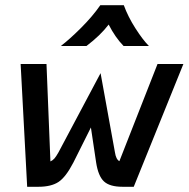

<svg xmlns="http://www.w3.org/2000/svg" viewBox="-20 -715 722 735"><path d="M59 -470H158L173 -97Q182 -101 188.5 -108.5Q195 -116 204 -132L365 -435L420 -132Q424 -105 437 -98L583 -470H682L492 0H449Q400 0 378 -20.5Q356 -41 348 -93L328 -227L261 -93Q232 -37 204 -18.5Q176 0 127 0H84ZM364 -695H454Q470 -651 498.5 -606.5Q527 -562 550 -539H453Q421 -572 396 -621Q364 -579 311 -539H213Q247 -565 290.5 -608.5Q334 -652 364 -695Z"/></svg>

Font: KoHo SemiBold
Style: Italic
Weight: 600
Italic angle: -10°
Version: Version 1.000; ttfautohint (v1.6)